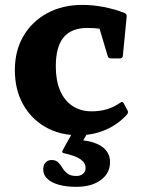

<svg xmlns="http://www.w3.org/2000/svg" viewBox="-20 -529 576 769"><path d="M293.8 12.7Q218.9 12.7 161.4 -20.5Q104 -53.7 71.7 -112.4Q39.5 -171.2 39.5 -248.5Q39.5 -325.7 73.6 -384.2Q107.7 -442.6 168.8 -476Q229.8 -509.4 310.2 -509.4Q352 -509.4 396 -500.9Q440 -492.4 479.9 -476.6Q488.4 -471.4 487.4 -462.6L472 -304.7Q470.4 -295.1 461 -295.1H423.6Q414.2 -295.1 411.4 -304.5L373.1 -432.9L424.9 -404.7Q405.1 -410.4 381 -413.8Q356.9 -417.1 330.7 -417.1Q265.9 -417.1 234.7 -379.4Q203.5 -341.7 203.5 -263.2Q203.5 -206.7 220.6 -166.5Q237.7 -126.3 270.3 -104.7Q302.8 -83.1 347.6 -83.1Q379.6 -83.1 408 -91.4Q436.4 -99.8 462.7 -118.3Q470.2 -124.1 475.7 -115.1L490.5 -87Q495.5 -79.9 489.1 -70.9Q453 -30.6 402.6 -8.9Q352.1 12.7 293.8 12.7ZM285.6 219.3Q244.7 219.3 215 210.8Q185.2 202.3 169.1 186.6Q153 170.9 153 149.4Q153 132.7 162.2 122.3Q171.3 111.9 187 111.9Q203.8 111.9 213.1 121.3Q222.5 130.8 230.3 143.8Q238.1 156.9 250.5 166.4Q262.9 175.8 285.6 175.8Q302.4 175.8 312.6 167.1Q322.8 158.3 322.8 144Q322.8 122.8 301.9 108.6Q281.1 94.4 235.3 84.4Q225.9 82.3 230.7 73.3L287.1 -28.4H349L288.7 75.9L288.3 31.4Q352 33.9 386.3 56.9Q420.7 79.9 420.7 120.2Q420.7 164.9 383.6 192.1Q346.5 219.3 285.6 219.3Z"/></svg>

Font: Hahmlet
Style: Regular
Weight: 400
Designer: Minjoo Ham & Mark Frömberg
Foundry: hypertype
Version: Version 1.002